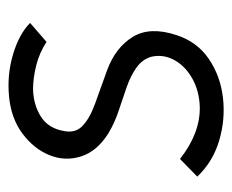

<svg xmlns="http://www.w3.org/2000/svg" viewBox="-68 -476 551 456"><g transform="rotate(-90 208.0 -248.5)"><path d="M16 -56 58 -97Q119 -49 181 -50Q218 -51 247.5 -67Q277 -83 292 -109Q307 -135 301 -164Q295 -186 275.5 -200Q256 -214 229 -223.5Q202 -233 173 -242.5Q144 -252 119 -267Q76 -294 64 -332Q52 -370 67 -407Q82 -444 118 -471Q154 -498 206 -503Q258 -508 306.5 -493.5Q355 -479 381 -453L336 -414Q310 -431 280 -438.5Q250 -446 223 -446Q187 -445 159.5 -428Q132 -411 125 -376Q118 -347 135.5 -329.5Q153 -312 188.5 -299Q224 -286 269 -270Q323 -250 348 -209Q373 -168 352 -105Q336 -56 295.5 -28.5Q255 -1 203.5 5Q152 11 101.5 -4Q51 -19 16 -56Z"/></g></svg>

Font: Kulim Park Light
Style: Italic
Weight: 300
Italic angle: -8°
Designer: Noponies / Dale Sattler
Foundry: Noponies
Version: Version 1.000; ttfautohint (v1.8.3)